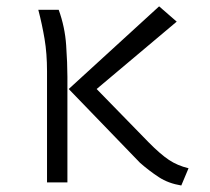

<svg xmlns="http://www.w3.org/2000/svg" viewBox="-20 -569 655 599"><path d="M476.4 -549.2 531.3 -501.5 281.5 -291.3 443.6 -125.1Q480.5 -87.7 507.2 -70Q533.8 -52.3 568.2 -44.1L545.6 9.7Q505.1 3.1 475.4 -16.4Q445.6 -35.9 416.9 -61L194.4 -291.3ZM163.1 -538.5Q182.6 -484.6 186.4 -427.9Q190.3 -371.3 190.3 -329.2V0H126.7V-346.7Q126.7 -402.1 119 -447.7Q111.3 -493.3 99.5 -538.5Z"/></svg>

Font: Fira Code Light
Style: Regular
Weight: 300
Monospace: yes
Designer: Carrois Corporate, Edenspiekermann AG, Nikita Prokopov
Foundry: Carrois Corporate, Edenspiekermann AG, Nikita Prokopov
Version: Version 6.000; ttfautohint (v1.8.2) -l 8 -r 50 -G 200 -x 14 